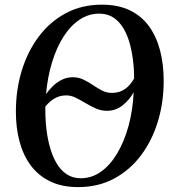

<svg xmlns="http://www.w3.org/2000/svg" viewBox="-20 -772 722 803"><path d="M307 10.5Q238.5 10.5 189 -13.8Q139.5 -38 108 -81Q76.5 -124 61.5 -180.8Q46.5 -237.5 46.5 -303Q46 -394 70.5 -475Q95 -556 141.8 -618.5Q188.5 -681 255.2 -716.8Q322 -752.5 406 -752.5Q475 -752.5 524.2 -728.2Q573.5 -704 604.2 -660.8Q635 -617.5 649.8 -559.8Q664.5 -502 664.5 -435Q665 -346.5 641 -266.2Q617 -186 570.8 -123.8Q524.5 -61.5 458 -25.5Q391.5 10.5 307 10.5ZM318 -26.5Q364 -26.5 402.8 -54.2Q441.5 -82 470.8 -131.5Q500 -181 517.8 -246Q535.5 -311 539 -386Q521.5 -354.5 492.8 -331.5Q464 -308.5 427.5 -308.5Q403.5 -308.5 381.2 -318.2Q359 -328 337.8 -340.8Q316.5 -353.5 296.8 -363.2Q277 -373 258 -373Q236.5 -373 220 -366Q203.5 -359 191 -348.2Q178.5 -337.5 169.5 -326.5Q169.5 -302.5 170 -285.8Q170.5 -269 172 -252.5Q176 -205 186.8 -163.8Q197.5 -122.5 215.2 -91.5Q233 -60.5 258.5 -43.5Q284 -26.5 318 -26.5ZM447.5 -383.5Q472.5 -383.5 490.8 -392.8Q509 -402 521.2 -416Q533.5 -430 541 -444Q540.5 -458.5 540.2 -472.2Q540 -486 538.5 -499Q534.5 -544 524.5 -583.2Q514.5 -622.5 497.2 -652Q480 -681.5 454.8 -698.2Q429.5 -715 394.5 -715Q350.5 -715 312.5 -689.5Q274.5 -664 245.5 -618.5Q216.5 -573 197.8 -511.8Q179 -450.5 172.5 -378.5Q185.5 -397 202.2 -413Q219 -429 239.8 -439Q260.5 -449 284.5 -449Q308.5 -449 329.2 -439Q350 -429 369 -416Q388 -403 407 -393.2Q426 -383.5 447.5 -383.5Z"/></svg>

Font: Merriweather 96pt Medium
Style: Italic
Weight: 500
Italic angle: -7.8°
Version: Version 2.101